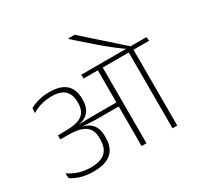

<svg xmlns="http://www.w3.org/2000/svg" viewBox="-184 -1099 1344 1311"><g transform="rotate(-30 488.5 -443.5)"><path d="M507 -887V-882L643 -762.5Q665.5 -743 686.2 -725.5Q707 -708 727.5 -691.8Q748 -675.5 769 -659.8Q790 -644 813 -628V-620.5H850V-626.5Q833 -641 804 -667Q775 -693 739.8 -724.2Q704.5 -755.5 669.2 -786.8Q634 -818 604.2 -844.5Q574.5 -871 557 -887ZM853.5 0V-607.5H816V0ZM977 -597.5 973 -628H692L696.5 -597.5ZM733.5 -597.5 730 -628H458L461.5 -597.5ZM572.5 0H611V-609H572.5ZM28.5 -99.5 32 -59.5Q65.5 -37 108.5 -25Q151.5 -13 205 -13Q296.5 -13 343 -52.5Q389.5 -92 389.5 -174.5V-185.5Q389.5 -229 373.5 -258.8Q357.5 -288.5 325.2 -305.2Q293 -322 243.5 -326.5L243 -338Q289.5 -340.5 320.5 -356.5Q351.5 -372.5 367 -402.5Q382.5 -432.5 382.5 -476V-484Q382.5 -532 364.5 -565.5Q346.5 -599 308.5 -617Q270.5 -635 211.5 -635Q166.5 -635 128 -625.2Q89.5 -615.5 57 -597.5L54 -559.5Q91.5 -581.5 129.5 -591.8Q167.5 -602 209 -602Q280 -602 312.2 -570.2Q344.5 -538.5 344.5 -480V-472Q344.5 -430.5 328.2 -404Q312 -377.5 277.5 -364.5Q243 -351.5 188 -350.5L114.5 -349V-317.5L191.5 -316.5Q245.5 -315.5 281 -302.2Q316.5 -289 333.8 -262Q351 -235 351 -192V-180.5Q351 -133.5 334 -103.8Q317 -74 283.8 -60.2Q250.5 -46.5 202 -46.5Q151.5 -46.5 109 -60Q66.5 -73.5 28.5 -99.5ZM239 -342V-322.5L280 -316L281 -320Q304.5 -317.5 326.5 -315.8Q348.5 -314 372.5 -313.2Q396.5 -312.5 424.5 -312.5H588.5V-344.5H424Q395.5 -344.5 370.8 -344.2Q346 -344 322.2 -343.5Q298.5 -343 272.5 -341.5L272 -345Z"/></g></svg>

Font: Anek Devanagari Medium ExtraLight
Style: Regular
Weight: 250
Version: Version 1.003